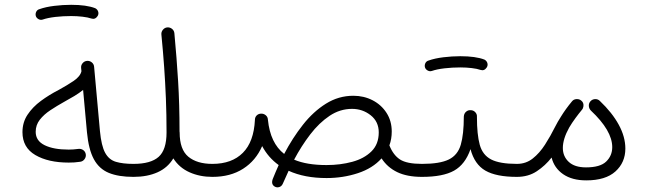

<svg xmlns="http://www.w3.org/2000/svg" viewBox="-20 -733 2721 801"><path d="M73.7 -181.6Q73.7 -222.7 95 -254.6Q116.2 -286.6 150.6 -312Q185.1 -337.4 224.1 -357.4Q258.3 -376 286.6 -395Q314.9 -414.1 319.8 -436L318.4 -449.7Q317.4 -460.9 324.7 -469.5Q332 -478 342.8 -479Q354 -480 362.8 -472.9Q371.6 -465.8 372.6 -454.6L397 -186Q402.8 -124.5 418.7 -95.5Q434.6 -66.4 463.6 -57.9Q492.7 -49.3 536.6 -49.3H537.1Q548.3 -49.3 556.2 -41.3Q564 -33.2 564 -22Q564 -10.7 556.2 -2.9Q548.3 4.9 537.1 4.9H536.6Q474.6 4.9 434.1 -11.7Q393.6 -28.3 371.6 -68.8Q349.6 -109.4 342.8 -181.2L326.7 -357.9Q310.5 -344.7 290.3 -332.5Q270 -320.3 247.6 -308.1Q217.8 -291.5 190.4 -273.4Q163.1 -255.4 146 -233.4Q128.9 -211.4 128.9 -183.1Q128.9 -145.5 166.3 -127.2Q203.6 -108.9 266.6 -108.9Q286.1 -108.9 307.1 -111.8Q318.4 -113.3 327.4 -106.7Q336.4 -100.1 337.9 -88.9Q339.4 -78.1 332.5 -68.8Q325.7 -59.6 314.5 -58.1Q302.2 -56.2 290 -55.4Q277.8 -54.7 266.6 -54.7Q181.2 -54.7 127.4 -86.2Q73.7 -117.7 73.7 -181.6ZM129.4 -666.5Q127 -675.3 131.1 -683.8Q135.3 -692.4 144.5 -694.8Q170.4 -704.1 206.3 -708.5Q242.2 -712.9 276.9 -712.9Q340.8 -712.9 377.4 -698.7Q386.7 -693.8 389.6 -684.3Q392.6 -674.8 387.2 -666Q377 -650.4 360.8 -655.8Q347.2 -660.6 324.2 -663.3Q301.3 -666 276.9 -666Q243.2 -666 211.2 -662.4Q179.2 -658.7 158.2 -651.4Q148.9 -648.4 140.4 -653.3Q131.8 -658.2 129.4 -666.5Z M510.3 -22Q510.3 -33.2 518.1 -41.3Q525.9 -49.3 537.1 -49.3Q608.9 -49.3 641.8 -78.6Q674.8 -107.9 674.8 -180.2Q674.8 -255.4 672.1 -322Q669.4 -388.7 664.8 -453.6Q660.2 -518.6 653.3 -588.9Q652.3 -600.1 659.7 -608.9Q667 -617.7 677.7 -618.7Q689 -619.6 697.8 -612.5Q706.5 -605.5 707.5 -594.2Q717.3 -489.7 723.1 -393.8Q729 -297.9 729 -185.1Q729.5 -182.6 729.5 -180.2Q729.5 -109.4 765.6 -79.3Q801.8 -49.3 865.7 -49.3H866.2Q877.4 -49.3 885.3 -41.3Q893.1 -33.2 893.1 -22Q893.1 -10.7 885.3 -2.9Q877.4 4.9 866.2 4.9H865.7Q813.5 4.9 770.8 -14.2Q728 -33.2 703.1 -72.3Q679.7 -33.2 637.2 -14.2Q594.7 4.9 537.1 4.9Q525.9 4.9 518.1 -2.9Q510.3 -10.7 510.3 -22Z M839.4 -22Q839.4 -33.2 847.2 -41.3Q855 -49.3 866.2 -49.3Q947.3 -49.3 993.2 -95.5Q1039.1 -141.6 1043.5 -232.9Q1043.5 -232.9 1043.5 -233.9Q1043.9 -244.6 1051 -251.5Q1058.1 -258.3 1067.9 -258.8Q1079.1 -259.8 1088.1 -252.7Q1097.2 -245.6 1097.7 -233.4Q1107.4 -136.2 1165.5 -90.8Q1200.2 -157.2 1243.7 -212.4Q1287.1 -267.6 1339.8 -300.5Q1392.6 -333.5 1454.1 -333.5Q1498 -333.5 1534.4 -314.7Q1570.8 -295.9 1592.5 -262.2Q1614.3 -228.5 1614.3 -184.1Q1614.3 -153.3 1604.5 -126.5Q1620.6 -85.9 1648.9 -67.6Q1677.2 -49.3 1740.2 -49.3H1740.7Q1752 -49.3 1759.8 -41.3Q1767.6 -33.2 1767.6 -22Q1767.6 -10.7 1759.8 -2.9Q1752 4.9 1740.7 4.9H1740.2Q1678.2 4.9 1637.2 -14.9Q1596.2 -34.7 1571.8 -72.3Q1534.7 -30.8 1472.9 -10.5Q1411.1 9.8 1342.3 9.8Q1250.5 9.8 1184.1 -20.5Q1171.9 5.4 1159.7 33.7Q1154.8 44.4 1145 47.4Q1135.3 50.3 1127 45.9Q1109.9 36.6 1117.7 14.2Q1129.9 -16.1 1142.6 -44.4Q1099.1 -75.7 1073.7 -123.5Q1047.4 -63 994.4 -29.1Q941.4 4.9 866.2 4.9Q855 4.9 847.2 -2.9Q839.4 -10.7 839.4 -22ZM1448.7 -278.8Q1398.4 -278.8 1355 -249.8Q1311.5 -220.7 1274.4 -172.4Q1237.3 -124 1207 -66.9Q1259.8 -44.4 1342.3 -44.4Q1399.9 -44.4 1449.5 -57.9Q1499 -71.3 1529.5 -101.3Q1560.1 -131.3 1560.1 -180.7Q1560.1 -225.6 1526.4 -252.2Q1492.7 -278.8 1448.7 -278.8Z M1713.4 -22Q1713.4 -33.2 1721.4 -41.3Q1729.5 -49.3 1740.7 -49.3Q1814.9 -49.3 1852.3 -67.6Q1889.6 -85.9 1902.3 -129.2Q1915 -172.4 1915 -247.1Q1916 -259.8 1924.6 -267.1Q1933.1 -274.4 1944.3 -273.4Q1955.6 -272.9 1963.1 -264.6Q1970.7 -256.3 1969.7 -245.1Q1969.7 -171.9 1981.4 -129.2Q1993.2 -86.4 2028.8 -67.9Q2064.5 -49.3 2136.2 -49.3H2136.7Q2147.9 -49.3 2155.8 -41.3Q2163.6 -33.2 2163.6 -22Q2163.6 -10.7 2155.8 -2.9Q2147.9 4.9 2136.7 4.9H2136.2Q2050.3 4.9 2004.9 -21.2Q1959.5 -47.4 1942.9 -110.8Q1920.9 -47.4 1874.5 -21.2Q1828.1 4.9 1740.7 4.9Q1729.5 4.9 1721.4 -2.9Q1713.4 -10.7 1713.4 -22ZM1752.9 -452.1Q1750.5 -460.9 1754.6 -469.5Q1758.8 -478 1768.1 -480.5Q1793.9 -489.7 1829.8 -494.1Q1865.7 -498.5 1900.4 -498.5Q1964.4 -498.5 2001 -484.4Q2010.3 -479.5 2013.2 -470Q2016.1 -460.4 2010.7 -451.7Q2000.5 -436 1984.4 -441.4Q1970.7 -446.3 1947.8 -449Q1924.8 -451.7 1900.4 -451.7Q1866.7 -451.7 1834.7 -448Q1802.7 -444.3 1781.7 -437Q1772.5 -434.1 1763.9 -439Q1755.4 -443.8 1752.9 -452.1Z M2109.9 -22Q2109.9 -33.2 2117.7 -41.3Q2125.5 -49.3 2136.7 -49.3Q2174.3 -49.3 2202.6 -71.8Q2231 -94.2 2253.7 -129.6Q2276.4 -165 2295.9 -204.1Q2306.2 -224.6 2320.3 -246.6Q2339.4 -277.8 2366.2 -310.1Q2373 -318.8 2385 -319.6Q2397 -320.3 2405.3 -313Q2415.5 -304.7 2414.1 -291Q2414.1 -291 2414.1 -290Q2414.1 -290 2414.1 -290Q2413.1 -281.2 2407.7 -274.9Q2395.5 -260.3 2380.9 -240.5Q2366.2 -220.7 2354.5 -200.7Q2328.1 -153.3 2328.1 -115.7Q2328.1 -80.6 2352.8 -57.6Q2377.4 -34.7 2424.8 -34.7Q2483.9 -34.7 2509 -59.1Q2534.2 -83.5 2534.2 -119.1Q2534.2 -188 2444.8 -272Q2437 -280.3 2436.5 -291.5Q2436 -302.7 2443.8 -311Q2451.7 -319.3 2463.1 -319.6Q2474.6 -319.8 2482.4 -312Q2534.2 -262.7 2561.5 -212.4Q2588.9 -162.1 2588.9 -113.3Q2588.9 -55.2 2547.6 -17.8Q2506.3 19.5 2425.8 19.5Q2366.7 19.5 2329.3 -6.3Q2292 -32.2 2281.2 -75.7Q2254.9 -42 2219.5 -18.6Q2184.1 4.9 2136.7 4.9Q2125.5 4.9 2117.7 -2.9Q2109.9 -10.7 2109.9 -22Z"/></svg>

Font: Mikhak Light
Style: Regular
Weight: 300
Designer: Amin Abedi
Version: Version 3.3